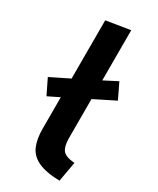

<svg xmlns="http://www.w3.org/2000/svg" viewBox="-206 -837 746 908"><g transform="rotate(30 167.5 -383.0)"><path d="M288 10Q212 8 170 -12Q128 -32 112 -70Q96 -108 96 -162V-335L35 -305L-5 -387L96 -437V-755L226 -776V-502L298 -539L338 -456L226 -400V-186Q226 -144 241 -123Q256 -102 307 -98Z"/></g></svg>

Font: Ubuntu Sans
Style: Bold
Weight: 700
Designer: Dalton Maag Ltd
Foundry: Dalton Maag Ltd
Version: Version 1.006; ttfautohint (v1.8.4.7-5d5b)